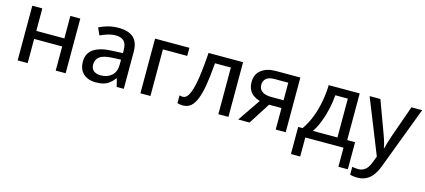

<svg xmlns="http://www.w3.org/2000/svg" viewBox="-60 -1065 4039 1825"><g transform="rotate(15 1960.0 -153.0)"><path d="M182.1 -538.1V-316.9H458V-538.1H555.7V0H458V-237.8H182.1V0H83.5V-538.1Z M929.7 -547.4Q1029.3 -547.4 1078.6 -503.2Q1127.9 -459 1127.9 -363.8V0H1057.6L1038.6 -78.1H1034.7Q1012.2 -48.8 987.8 -29.3Q963.4 -9.8 931.4 0Q899.4 9.8 853.5 9.8Q804.7 9.8 766.6 -7.8Q728.5 -25.4 706.8 -60.8Q685.1 -96.2 685.1 -150.9Q685.1 -232.9 748 -275.4Q811 -317.9 939 -321.8L1031.7 -325.7V-356Q1031.7 -418.9 1003.7 -444.8Q975.6 -470.7 925.3 -470.7Q883.8 -470.7 845.7 -458.7Q807.6 -446.8 772.5 -430.2L741.2 -501.5Q779.3 -521 827.9 -534.2Q876.5 -547.4 929.7 -547.4ZM1030.8 -261.2 955.6 -257.8Q862.3 -254.4 824.5 -226.8Q786.6 -199.2 786.6 -149.9Q786.6 -106.9 812.5 -86.9Q838.4 -66.9 880.9 -66.9Q946.3 -66.9 988.5 -103.8Q1030.8 -140.6 1030.8 -212.9Z M1629.4 -538.1V-458.5H1390.1V0H1291.5V-538.1Z M2157.7 0H2058.6V-459H1902.3Q1892.6 -334 1877.9 -245.4Q1863.3 -156.7 1841.1 -100.8Q1818.8 -44.9 1787.1 -18.8Q1755.4 7.3 1710.4 7.3Q1694.3 7.3 1680.2 5.1Q1666 2.9 1655.8 -1.5V-77.6Q1663.1 -74.7 1671.4 -73.5Q1679.7 -72.3 1689 -72.3Q1709 -72.3 1725.8 -88.6Q1742.7 -105 1756.6 -139.9Q1770.5 -174.8 1782 -229.5Q1793.5 -284.2 1802.2 -361.1Q1811 -438 1817.9 -538.1H2157.7Z M2365.2 0H2253.9L2406.2 -223.1Q2374 -231.4 2346.2 -250Q2318.4 -268.6 2301.3 -300Q2284.2 -331.5 2284.2 -377.4Q2284.2 -455.6 2338.4 -496.8Q2392.6 -538.1 2480 -538.1H2721.2V0H2623V-211.9H2501ZM2379.9 -377Q2379.9 -332.5 2412.1 -310.3Q2444.3 -288.1 2502.9 -288.1H2623V-460.9H2487.3Q2430.7 -460.9 2405.3 -437.3Q2379.9 -413.6 2379.9 -377Z M3305.2 -538.1V-79.1H3382.8V187.5H3290V0H2914.1V187.5H2822.8V-79.1H2865.7Q2909.2 -140.1 2938 -214.6Q2966.8 -289.1 2982.4 -371.3Q2998 -453.6 3000.5 -538.1ZM3209 -461.4H3085.9Q3080.6 -393.1 3065.2 -323.7Q3049.8 -254.4 3025.4 -191.4Q3001 -128.4 2967.8 -79.1H3209Z M3402.8 -538.1H3508.8L3623 -228Q3631.8 -204.1 3639.4 -181.4Q3647 -158.7 3652.6 -137.5Q3658.2 -116.2 3661.6 -95.7H3665Q3670.9 -120.6 3681.6 -156.2Q3692.4 -191.9 3705.1 -228.5L3814.5 -538.1H3919.9L3687.5 76.2Q3668.5 127.4 3641.4 164.3Q3614.3 201.2 3577.1 220.9Q3540 240.7 3489.3 240.7Q3465.8 240.7 3448 238Q3430.2 235.4 3417.5 231.9V153.8Q3428.2 156.2 3443.6 158.2Q3459 160.2 3475.6 160.2Q3506.3 160.2 3528.6 148.2Q3550.8 136.2 3566.7 114.3Q3582.5 92.3 3593.3 63L3617.7 -0.5Z"/></g></svg>

Font: Open Sans Medium
Style: Regular
Weight: 500
Designer: Monotype Design Team
Foundry: Monotype Imaging Inc.
Version: Version 3.000